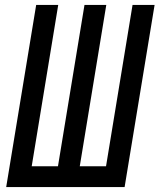

<svg xmlns="http://www.w3.org/2000/svg" viewBox="-20 -755 644 775"><path d="M5 0 126 -735H215L108 -84H214L321 -735H409L302 -84H408L515 -735H604L483 0Z"/></svg>

Font: Iosevka Medium Extended
Style: Italic
Weight: 500
Width: 7
Italic angle: -9°
Monospace: yes
Designer: Belleve Invis
Foundry: Belleve Invis
Version: Version 32.5.0; ttfautohint (v1.8.4)